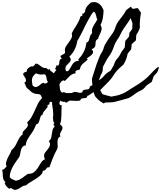

<svg xmlns="http://www.w3.org/2000/svg" viewBox="-300 -954 1522 1816"><path d="M1202.1 -320.3Q1202.1 -315.4 1200.7 -308.1Q1199.2 -300.8 1196.3 -293Q1193.4 -285.2 1190.4 -277.8Q1187.5 -270.5 1184.6 -267.6Q1176.8 -259.8 1169.4 -251Q1162.1 -242.2 1154.3 -234.4L1134.8 -178.7Q1124 -170.9 1112.3 -164.1Q1100.6 -157.2 1089.8 -148.4Q1079.1 -139.6 1071.3 -128.9Q1063.5 -118.2 1052.7 -110.4Q1042 -102.5 1029.8 -97.2Q1017.6 -91.8 1005.9 -85Q983.4 -71.3 962.4 -55.2Q941.4 -39.1 918.9 -27.3Q916 -25.4 893.6 -19.5Q871.1 -13.7 844.7 -6.3Q818.4 1 795.4 6.8Q772.5 12.7 767.6 12.7Q750 14.6 731.4 14.6Q712.9 14.6 695.3 15.6L679.7 24.4Q662.1 12.7 652.3 6.8Q642.6 1 635.3 -5.4Q627.9 -11.7 619.6 -20.5Q611.3 -29.3 597.7 -45.9Q594.7 -54.7 591.3 -63.5Q587.9 -72.3 585 -82Q556.6 -65.4 534.2 -48.8L526.4 -47.9Q523.4 -31.2 514.6 -28.3Q505.9 -25.4 495.6 -25.4Q485.4 -25.4 475.1 -22.9Q464.8 -20.5 458 -3.9Q441.4 1 424.8 0Q408.2 -1 390.6 -1Q382.8 -1 373 -2Q363.3 -2.9 355.5 -1Q350.6 1 345.2 5.4Q339.8 9.8 334.5 13.2Q329.1 16.6 323.7 16.6Q318.4 16.6 314.5 7.8Q290 12.7 268.6 -3.9Q270.5 9.8 260.7 16.6Q261.7 24.4 263.7 30.8Q265.6 37.1 273.4 41H283.2Q281.2 57.6 281.7 83Q282.2 108.4 281.2 134.8Q280.3 161.1 277.3 184.6Q274.4 208 266.6 220.7Q274.4 228.5 282.2 234.9Q290 241.2 291 252.9Q292 263.7 286.1 273.9Q280.3 284.2 274.9 294.9Q269.5 305.7 267.1 315.9Q264.6 326.2 272.5 335Q252.9 345.7 248 360.8Q243.2 376 243.7 392.6Q244.1 409.2 245.6 425.8Q247.1 442.4 240.2 457Q234.4 468.8 228 480.5Q221.7 492.2 215.8 503.9Q204.1 528.3 194.8 553.7Q185.5 579.1 175.8 604.5Q173.8 610.4 171.4 616.2Q168.9 622.1 167 628.9Q152.3 626 146.5 630.9Q140.6 635.7 136.7 642.1Q132.8 648.4 126.5 654.8Q120.1 661.1 105.5 661.1V664.1Q102.5 685.5 82.5 704.1Q62.5 722.7 36.6 738.8Q10.7 754.9 -14.6 770Q-40 785.2 -54.7 799.8H-55.7Q-75.2 799.8 -91.3 810.5Q-107.4 821.3 -122.6 830.6Q-137.7 839.8 -154.8 841.3Q-171.9 842.8 -193.4 825.2V824.2Q-202.1 826.2 -203.1 826.2Q-205.1 827.1 -210.9 833V832Q-227.5 822.3 -239.3 808.1Q-251 793.9 -255.9 775.4L-247.1 767.6Q-260.7 759.8 -266.1 745.6Q-271.5 731.4 -272.9 714.8Q-274.4 698.2 -274.9 682.1Q-275.4 666 -280.3 653.3Q-265.6 651.4 -256.3 640.1Q-247.1 628.9 -237.3 620.1Q-246.1 602.5 -241.7 582Q-237.3 561.5 -227.5 541Q-217.8 520.5 -206.5 501Q-195.3 481.4 -190.4 464.8Q-169.9 448.2 -158.7 430.2Q-147.5 412.1 -136.7 388.7Q-133.8 381.8 -127.9 370.6Q-122.1 359.4 -115.7 349.1Q-109.4 338.9 -101.6 330.6Q-93.8 322.3 -85.9 319.3Q-86.9 316.4 -86.9 311.5Q-86.9 294.9 -75.7 283.7Q-64.5 272.5 -53.7 261.2Q-43 250 -37.6 237.3Q-32.2 224.6 -43.9 204.1Q-16.6 179.7 0 149.9Q16.6 120.1 29.8 89.4Q43 58.6 57.6 28.8Q72.3 -1 96.7 -24.4Q92.8 -44.9 85.9 -52.7Q79.1 -60.5 69.8 -63Q60.5 -65.4 48.3 -65.4Q36.1 -65.4 21.5 -71.3Q5.9 -76.2 -3.9 -85.4Q-13.7 -94.7 -25.4 -105.5Q-30.3 -109.4 -34.7 -112.3Q-39.1 -115.2 -43.9 -120.1Q-53.7 -130.9 -57.6 -145Q-61.5 -159.2 -70.3 -170.9Q-52.7 -181.6 -53.7 -193.8Q-54.7 -206.1 -62 -218.3Q-69.3 -230.5 -76.7 -241.2Q-84 -252 -79.1 -259.8Q-73.2 -268.6 -64.5 -271Q-55.7 -273.4 -45.9 -277.3Q-47.9 -286.1 -44.4 -293.9Q-41 -301.8 -34.7 -308.1Q-28.3 -314.5 -20.5 -318.8Q-12.7 -323.2 -4.9 -326.2Q3.9 -324.2 9.3 -325.7Q14.6 -327.1 18.1 -330.6Q21.5 -334 24.4 -337.4Q27.3 -340.8 31.2 -341.8L30.3 -349.6Q46.9 -354.5 58.1 -348.1Q69.3 -341.8 80.1 -332.5Q90.8 -323.2 104 -315.9Q117.2 -308.6 136.7 -310.5H137.7Q142.6 -305.7 147.9 -301.8Q153.3 -297.9 158.2 -293.9Q162.1 -297.9 166 -300.8Q169.9 -303.7 175.8 -300.8L168 -293L209 -260.7L233.4 -293.9L229.5 -294.9L221.7 -301.8Q222.7 -309.6 227.1 -314.5Q231.4 -319.3 232.4 -327.1Q230.5 -331.1 229.5 -332L230.5 -334Q251 -332 255.4 -339.8Q259.8 -347.7 260.3 -358.9Q260.7 -370.1 263.7 -381.8Q266.6 -393.6 285.2 -400.4Q269.5 -415 272.5 -421.9Q275.4 -428.7 284.7 -433.6Q293.9 -438.5 304.7 -443.8Q315.4 -449.2 315.4 -461.9Q315.4 -466.8 314.5 -470.7Q313.5 -474.6 313.5 -479.5Q313.5 -501 326.7 -520Q339.8 -539.1 353.5 -557.6Q367.2 -576.2 376.5 -595.2Q385.7 -614.3 377.9 -635.7Q386.7 -657.2 399.4 -676.8Q412.1 -696.3 423.8 -715.8Q435.5 -735.4 445.8 -755.9Q456.1 -776.4 460.9 -798.8Q465.8 -799.8 471.7 -801.3Q477.5 -802.7 479.5 -808.6L477.5 -824.2H478.5Q486.3 -824.2 488.8 -825.7Q491.2 -827.1 496.1 -833Q498 -835 500.5 -837.4Q502.9 -839.8 503.9 -841.8Q505.9 -847.7 505.9 -853.5Q505.9 -859.4 507.8 -864.3Q514.6 -885.7 528.8 -900.4Q543 -915 558.6 -929.7Q582 -936.5 600.6 -933.6Q619.1 -930.7 634.3 -920.4Q649.4 -910.2 660.6 -893.6Q671.9 -877 679.7 -856.4Q678.7 -820.3 672.9 -784.7Q667 -749 650.4 -716.8L651.4 -715.8Q662.1 -699.2 661.1 -683.1Q660.2 -667 653.8 -650.9Q647.5 -634.8 639.2 -618.7Q630.9 -602.5 627.9 -586.9Q615.2 -581.1 610.4 -573.2Q605.5 -565.4 604.5 -556.6Q603.5 -547.9 603.5 -538.1Q603.5 -528.3 601.1 -519.5Q598.6 -510.7 590.8 -502.4Q583 -494.1 565.4 -489.3Q582 -472.7 580.6 -460.4Q579.1 -448.2 568.8 -438Q558.6 -427.7 544.4 -418.5Q530.3 -409.2 520.5 -399.4L530.3 -390.6Q519.5 -379.9 507.3 -371.1Q495.1 -362.3 484.4 -352.1Q473.6 -341.8 465.8 -329.6Q458 -317.4 457 -300.8Q453.1 -295.9 446.8 -293.9Q440.4 -292 434.1 -290.5Q427.7 -289.1 422.4 -286.6Q417 -284.2 414.1 -278.3L413.1 -277.3L415 -260.7Q396.5 -258.8 382.8 -251.5Q369.1 -244.1 357.9 -233.4Q346.7 -222.7 335.9 -210.4Q325.2 -198.2 312.5 -187.5H311.5V-188.5L302.7 -194.3Q297.9 -194.3 288.1 -188.5Q278.3 -182.6 275.4 -177.7Q271.5 -172.9 268.6 -167Q265.6 -161.1 261.7 -156.2Q264.6 -146.5 265.1 -131.3Q265.6 -116.2 269 -103Q272.5 -89.8 280.3 -82.5Q288.1 -75.2 305.7 -83Q313.5 -77.1 322.8 -75.2Q332 -73.2 341.8 -73.2Q351.6 -73.2 361.3 -74.2Q371.1 -75.2 379.9 -74.2Q395.5 -84 406.7 -84.5Q418 -85 428.2 -82Q438.5 -79.1 449.7 -76.7Q460.9 -74.2 476.6 -80.1Q481.4 -98.6 492.2 -102.5Q502.9 -106.4 514.6 -106.9Q526.4 -107.4 536.6 -110.8Q546.9 -114.3 549.8 -132.8Q557.6 -144.5 574.2 -147.5Q572.3 -163.1 571.3 -177.7Q570.3 -192.4 569.3 -208Q585 -254.9 598.6 -300.8Q612.3 -346.7 630.9 -391.6Q635.7 -403.3 640.1 -414.6Q644.5 -425.8 649.4 -436.5Q655.3 -447.3 662.1 -457.5Q668.9 -467.8 673.8 -479.5Q678.7 -490.2 681.6 -502.4Q684.6 -514.6 689.5 -525.4Q700.2 -545.9 714.4 -567.4Q728.5 -588.9 742.2 -608.4Q749 -618.2 756.3 -627Q763.7 -635.7 769.5 -646.5Q782.2 -667 789.6 -689.5Q796.9 -711.9 807.6 -733.4Q820.3 -754.9 836.4 -773.9Q852.5 -793 866.2 -813.5Q879.9 -833 893.6 -858.4L936.5 -890.6L956.1 -870.1L1002.9 -877.9L1033.2 -834Q1031.2 -819.3 1028.3 -800.8Q1025.4 -782.2 1023.9 -763.7Q1022.5 -745.1 1022 -727.1Q1021.5 -709 1023.4 -694.3Q1018.6 -675.8 1009.3 -657.7Q1000 -639.6 989.3 -625L985.4 -572.3L946.3 -537.1L940.4 -487.3L908.2 -448.2Q904.3 -434.6 901.4 -420.9Q898.4 -407.2 893.6 -394.5Q888.7 -380.9 881.8 -369.1Q875 -357.4 869.1 -344.7Q848.6 -327.1 828.1 -308.1Q807.6 -289.1 791 -266.6Q782.2 -255.9 774.9 -244.1Q767.6 -232.4 759.8 -220.7Q735.4 -188.5 705.6 -160.2Q675.8 -131.8 647.5 -101.6L668.9 -63.5Q710.9 -49.8 753.9 -40Q778.3 -44.9 803.7 -50.3Q829.1 -55.7 851.6 -65.4Q875 -74.2 897 -87.9Q918.9 -101.6 939.5 -115.2Q971.7 -134.8 1003.4 -154.8Q1035.2 -174.8 1064.5 -198.2Q1076.2 -207 1086.4 -216.3Q1096.7 -225.6 1107.4 -236.3Q1111.3 -240.2 1125 -254.9Q1138.7 -269.5 1153.8 -285.2Q1168.9 -300.8 1183.1 -312Q1197.3 -323.2 1202.1 -320.3ZM953.1 -733.4 935.5 -782.2Q916 -748 892.6 -716.3Q869.1 -684.6 849.6 -650.4Q842.8 -638.7 837.9 -626.5Q833 -614.3 826.2 -603.5Q818.4 -591.8 811 -581.1Q803.7 -570.3 796.9 -557.6Q784.2 -535.2 775.9 -510.3Q767.6 -485.4 755.9 -461.9Q744.1 -438.5 728.5 -418Q712.9 -397.5 701.2 -374L684.6 -342.8Q682.6 -338.9 680.7 -335.4Q678.7 -332 676.8 -328.1Q671.9 -317.4 672.4 -304.7Q672.9 -292 669.9 -281.2Q667 -269.5 661.1 -258.8Q655.3 -248 650.4 -237.3Q645.5 -226.6 642.6 -215.3Q639.6 -204.1 635.7 -193.4Q644.5 -201.2 653.8 -207.5Q663.1 -213.9 670.9 -221.7Q679.7 -230.5 687.5 -240.2Q695.3 -250 705.1 -257.8Q713.9 -265.6 724.1 -272Q734.4 -278.3 745.1 -285.2Q752 -295.9 758.8 -306.6Q765.6 -317.4 771.5 -329.1Q778.3 -340.8 782.2 -353.5Q786.1 -366.2 793 -377.9Q799.8 -389.6 808.6 -398.9Q817.4 -408.2 825.2 -418.9Q832 -429.7 837.4 -441.4Q842.8 -453.1 849.6 -463.9Q857.4 -474.6 864.7 -484.4Q872.1 -494.1 879.9 -504.9L884.8 -566.4L919.9 -607.4L924.8 -645.5L950.2 -678.7ZM621.1 -771.5Q616.2 -775.4 613.8 -786.1Q611.3 -796.9 608.4 -809.1Q605.5 -821.3 600.6 -831.1Q595.7 -840.8 585 -842.8Q576.2 -835 562 -812.5Q547.9 -790 533.7 -763.7Q519.5 -737.3 506.8 -711.9Q494.1 -686.5 488.3 -673.8Q485.4 -668 477.1 -651.4Q468.8 -634.8 459.5 -617.2Q450.2 -599.6 441.9 -584.5Q433.6 -569.3 430.7 -566.4V-565.4Q424.8 -524.4 405.8 -485.4Q386.7 -446.3 355.5 -418.9Q355.5 -418.9 357.4 -417Q373 -395.5 368.2 -382.3Q363.3 -369.1 352.1 -358.4Q340.8 -347.7 329.1 -335Q317.4 -322.3 319.3 -301.8Q319.3 -290 325.2 -281.2H342.8Q356.4 -293.9 365.2 -311Q374 -328.1 383.3 -342.8Q392.6 -357.4 406.2 -367.7Q419.9 -377.9 444.3 -377.9L442.4 -395.5Q473.6 -425.8 493.2 -465.8Q512.7 -505.9 516.6 -549.8Q531.2 -555.7 536.6 -564.9Q542 -574.2 544.9 -586.4Q547.9 -598.6 551.8 -611.8Q555.7 -625 569.3 -637.7L571.3 -639.6Q571.3 -644.5 570.3 -648.9Q569.3 -653.3 569.3 -658.2Q569.3 -674.8 574.7 -689Q580.1 -703.1 588.4 -716.8Q596.7 -730.5 605.5 -743.7Q614.3 -756.8 621.1 -771.5ZM153.3 -179.7Q144.5 -189.5 142.6 -200.2Q140.6 -210.9 139.2 -220.7Q137.7 -230.5 134.3 -238.8Q130.9 -247.1 118.2 -252L117.2 -252.9Q110.4 -250 100.1 -249Q89.8 -248 78.6 -249.5Q67.4 -251 57.1 -253.9Q46.9 -256.8 41 -260.7L40 -259.8Q23.4 -247.1 14.6 -234.9Q5.9 -222.7 3.4 -209.5Q1 -196.3 2.4 -180.7Q3.9 -165 7.8 -146.5Q22.5 -130.9 35.2 -130.9Q47.9 -130.9 59.6 -137.7Q71.3 -144.5 82.5 -154.8Q93.8 -165 107.4 -170.9H108.4Q134.8 -153.3 153.3 -179.7ZM218.8 241.2 209 233.4Q207 226.6 207.5 219.7Q208 212.9 214.8 209Q207 202.1 205.1 196.3Q203.1 190.4 203.1 185.1Q203.1 179.7 203.1 173.8Q203.1 168 200.2 160.2Q204.1 141.6 203.6 123.5Q203.1 105.5 200.7 86.9Q198.2 68.4 195.3 49.8Q192.4 31.2 192.4 12.7Q176.8 6.8 172.9 10.3Q168.9 13.7 168.5 20Q168 26.4 165.5 32.2Q163.1 38.1 149.4 38.1V42Q154.3 50.8 147.9 60.5Q141.6 70.3 131.8 81.1Q122.1 91.8 113.3 103Q104.5 114.3 104.5 127Q88.9 135.7 83.5 149.9Q78.1 164.1 74.7 178.7Q71.3 193.4 64.9 205.6Q58.6 217.8 42 223.6Q40 225.6 40 226.6Q29.3 254.9 19.5 272.9Q9.8 291 -7.8 315.4Q-26.4 340.8 -40 365.2Q-53.7 389.6 -56.6 420.9Q-81.1 424.8 -90.3 439.5Q-99.6 454.1 -103.5 472.2Q-107.4 490.2 -110.8 509.8Q-114.3 529.3 -126 543H-127Q-140.6 563.5 -155.3 584.5Q-169.9 605.5 -181.6 627.4Q-193.4 649.4 -200.7 672.9Q-208 696.3 -208 722.7Q-196.3 736.3 -180.7 742.7Q-165 749 -149.4 755.9L-148.4 754.9Q-129.9 752 -115.2 744.6Q-100.6 737.3 -88.4 728.5Q-76.2 719.7 -63.5 709.5Q-50.8 699.2 -36.1 690.4Q1 691.4 22 674.3Q43 657.2 57.6 633.8Q72.3 610.4 85.9 587.4Q99.6 564.5 123 552.7Q125 552.7 126 551.8Q123 546.9 120.1 539.6Q117.2 532.2 117.2 526.4Q115.2 503.9 128.4 487.3Q141.6 470.7 154.3 454.6Q167 438.5 172.4 420.9Q177.7 403.3 161.1 379.9Q179.7 367.2 184.1 350.1Q188.5 333 190.4 314.5Q192.4 295.9 196.8 276.9Q201.2 257.8 218.8 241.2Z"/></svg>

Font: Homemade Apple
Style: Regular
Weight: 400
Designer: Font Diner, Inc
Foundry: Font Diner, Inc
Version: Version 1.000